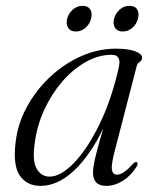

<svg xmlns="http://www.w3.org/2000/svg" viewBox="-20 -614 515 643"><path d="M365 -111.5Q352 -62.5 354.8 -45.8Q357.5 -29 371.5 -29Q382 -29 394 -36.8Q406 -44.5 424.5 -64.5Q433 -73.5 438 -71Q444 -68 437.5 -56Q418 -25 391 -8.2Q364 8.5 336 8.5Q291.5 8.5 291.5 -35.5Q291.5 -53.5 298.8 -85.5Q306 -117.5 326 -184.5Q282.5 -94 228 -42.8Q173.5 8.5 115.5 8.5Q70 8.5 46.2 -26.2Q22.5 -61 32.5 -139Q39.5 -200 70 -256Q100.5 -312 147.2 -356Q194 -400 251 -425.5Q308 -451 368 -451Q411 -451 433.8 -441.8Q456.5 -432.5 456 -421Q455.5 -411.5 447.5 -406.2Q439.5 -401 437.5 -391.5ZM96.5 -136Q87.5 -75.5 102.8 -49Q118 -22.5 146 -22.5Q184 -22.5 229 -69.8Q274 -117 314.2 -200Q354.5 -283 378.5 -391.5Q386.5 -430.5 354 -430.5Q309.5 -430.5 266.8 -406.2Q224 -382 188.2 -340.5Q152.5 -299 128.2 -246.2Q104 -193.5 96.5 -136ZM234 -508.5Q216 -508.5 208.2 -520.8Q200.5 -533 205 -551.5Q210 -570 224.2 -582.2Q238.5 -594.5 256.5 -594.5Q274.5 -594.5 282.2 -582.2Q290 -570 285 -551.5Q280.5 -533 266.2 -520.8Q252 -508.5 234 -508.5ZM391 -508.5Q373 -508.5 365.2 -520.8Q357.5 -533 362 -551.5Q367 -570 381.2 -582.2Q395.5 -594.5 413.5 -594.5Q432 -594.5 439.5 -582.2Q447 -570 442 -551.5Q437.5 -533 423.2 -520.8Q409 -508.5 391 -508.5Z"/></svg>

Font: Fraunces 72pt S000 Light
Style: Italic
Weight: 300
Italic angle: -16°
Version: Version 1.000; ttfautohint (v1.8.3)